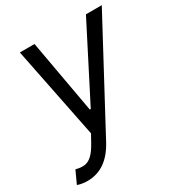

<svg xmlns="http://www.w3.org/2000/svg" viewBox="-184 -666 928 992"><g transform="rotate(-30 280.0 -170.0)"><path d="M51.8 204.5Q32.3 204.5 15.6 201.3Q-1.1 198.2 -7.8 194.6L26.3 120.7Q55 128.9 78.1 125.9Q101.2 122.9 122.2 103.2Q143.1 83.5 165.5 42.6L188.9 0L79.5 -545.5H166.9L245 -109.4H250.7L473.7 -545.5H568.2L233.7 78.8Q166.2 204.5 51.8 204.5Z"/></g></svg>

Font: Karasuma Gothic
Style: Italic
Weight: 400
Italic angle: -9.39999°
Designer: Rasmus Andersson / Ryoko Nishizuka
Foundry: Genbu
Version: Version 1.00